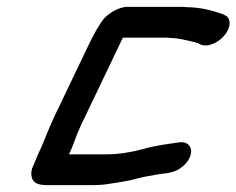

<svg xmlns="http://www.w3.org/2000/svg" viewBox="-20 -525 691 561"><path d="M77 -40C71 -29 70 -17 73 -6C78 11 93 16 120 16H246C265 16 283 15 300 12C327 8 359 3 383 -4C398 -8 416 -11 433 -14C464 -20 488 -17 513 -38C553 -71 543 -115 503 -109C469 -104 429 -99 396 -89C363 -80 326 -74 289 -74H181L183 -77C195 -102 202 -128 214 -153C217 -162 224 -174 230 -187L339 -415H463C469 -415 474 -415 478 -414C502 -414 524 -407 544 -403L558 -399L566 -395C589 -385 621 -403 636 -422C658 -449 653 -473 638 -480L630 -484C601 -494 566 -504 525 -504C520 -505 516 -505 509 -505H352C330 -505 301 -489 286 -473C272 -458 253 -423 241 -398L140 -187C121 -148 110 -113 93 -78C87 -66 83 -53 77 -40Z"/></svg>

Font: Electronic
Style: BlkUltIt
Weight: 900
Version: Version 1.011